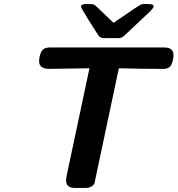

<svg xmlns="http://www.w3.org/2000/svg" viewBox="-20 -922 871 942"><path d="M171.9 -621.1Q171.9 -642.1 181.2 -665Q190.9 -689 224.1 -689H786.1Q831.1 -689 831.1 -651.9Q831.1 -629.9 821.8 -606.9Q812 -584 779.8 -584Q694.8 -584 563 -586.9L448.2 -44.9Q445.3 -27.8 442.6 -21Q439.9 -14.2 429 -7.1Q418 0 398.9 0H348.1Q304.2 0 304.2 -36.1Q304.2 -42 306.2 -56.2L418.9 -586.9Q352.1 -585.9 305.9 -585.4Q259.8 -585 244.9 -584.5Q230 -584 223.1 -584Q171.9 -584 171.9 -621.1ZM377 -890.1V-891.1Q379.9 -900.9 396 -901.9H425.8Q438 -901.9 445.6 -896.5Q453.1 -891.1 495.1 -850.1Q520 -826.2 537.1 -810.1Q663.1 -897 671.9 -899.9Q675.8 -901.9 682.1 -901.9H710.9Q733.9 -901.9 733.9 -890.1Q733.9 -883.3 710 -859.9Q700.2 -850.1 666 -818.8Q622.1 -777.8 590.8 -748Q576.7 -734.9 562 -734.9H487.8Q470.7 -734.9 460.9 -751Q441.9 -780.8 416 -821.8Q377 -883.3 377 -890.1Z"/></svg>

Font: CMU Sans Serif
Style: BoldOblique
Weight: 700
Italic angle: -12°
Version: Version 0.7.0